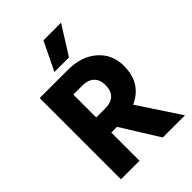

<svg xmlns="http://www.w3.org/2000/svg" viewBox="-256 -1012 1126 1126"><g transform="rotate(-45 307.0 -449.0)"><path d="M466 -898 355 -721H234L320 -898ZM219 -549V-359H292Q392 -359 392 -457Q392 -500 366 -524.5Q340 -549 295 -549ZM412 0 266 -234H219V0H65V-674H298Q411 -674 479.5 -614Q548 -554 548 -458Q548 -314 425 -259L596 0Z"/></g></svg>

Font: Hind Bold
Style: Regular
Weight: 700
Designer: Manushi Parikh, Satya Rajpurohit
Foundry: Indian Type Foundry
Version: Version 1.201;PS 1.0;hotconv 1.0.78;makeotf.lib2.5.61930; tt